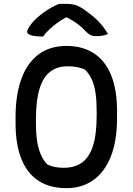

<svg xmlns="http://www.w3.org/2000/svg" viewBox="-20 -959 690 999"><path d="M326 -720Q409 -720 468 -682Q527 -644 558 -568.5Q589 -493 589 -380V-346Q589 -226 556.5 -144.5Q524 -63 465 -21.5Q406 20 326 20Q240 20 181 -18Q122 -56 91.5 -131.5Q61 -207 61 -317V-351Q61 -465 91 -548Q121 -631 180 -675.5Q239 -720 326 -720ZM167 -313Q167 -232 183 -180.5Q199 -129 227 -103Q246 -94 266 -90Q286 -86 312 -86Q367 -86 405 -112Q443 -138 463 -198Q483 -258 483 -360V-376Q483 -432 477.5 -472.5Q472 -513 458.5 -543.5Q445 -574 422 -597Q399 -607 378 -610.5Q357 -614 332 -614Q277 -614 240.5 -585.5Q204 -557 185.5 -496.5Q167 -436 167 -339ZM287 -939Q294 -939 300.5 -939Q307 -939 313.5 -939Q320 -939 326 -939Q349 -939 367.5 -934.5Q386 -930 414 -912Q431 -900 448.5 -886.5Q466 -873 482.5 -857.5Q499 -842 514 -823Q529 -804 542 -782Q528 -776 513.5 -773.5Q499 -771 480 -771Q461 -771 450 -777Q439 -783 427 -795Q405 -819 378 -838.5Q351 -858 302 -881L359 -868Q342 -868 325 -868Q308 -868 291 -868L348 -882Q292 -853 257.5 -824Q223 -795 204 -769H198Q170 -769 153 -772.5Q136 -776 128.5 -781.5Q121 -787 121 -794Q121 -800 127.5 -812Q134 -824 148 -841Q161 -856 177 -870Q193 -884 210.5 -896.5Q228 -909 247 -919.5Q266 -930 287 -939Z"/></svg>

Font: Recursive Casual Medium
Style: Regular
Weight: 500
Version: Version 1.047